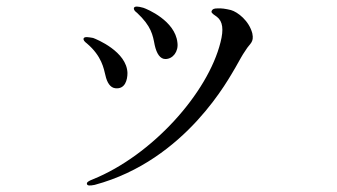

<svg xmlns="http://www.w3.org/2000/svg" viewBox="-20 -544 1040 592"><path d="M402 -505C447 -463 451 -436 457 -405C463 -378 474 -362 490 -362C513 -362 531 -385 527 -413C520 -480 434 -516 422 -520C404 -525 396 -525 393 -520C391 -513 400 -506 402 -505ZM758 -441C748 -480 713 -507 692 -513C675 -517 663 -519 649 -518C645 -518 634 -518 632 -508C632 -503 642 -497 649 -492C667 -478 670 -453 660 -414C621 -257 449 -65 266 9C253 14 247 18 248 23C249 29 257 29 272 26C555 -50 688 -307 706 -336C724 -367 723 -368 738 -390C750 -410 764 -413 758 -441ZM305 -312C310 -289 320 -274 335 -272C366 -268 373 -298 373 -319C371 -385 278 -423 267 -427C255 -429 241 -432 238 -426C236 -421 240 -416 248 -410C294 -371 300 -332 305 -312Z"/></svg>

Font: Shippori Mincho
Style: Regular
Weight: 400
Designer: Bonji Tadano  Ryoko NISHIZUKA  (kana & ideographs); Frank Grießhammer (Latin, Greek & Cyrillic); Wenlong ZHANG  (bopomof
Foundry: Adobe Systems Incorporated
Version: Version 1.003;PS 1.001;hotconv 16.6.54;makeotf.lib2.5.65590